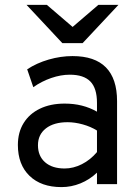

<svg xmlns="http://www.w3.org/2000/svg" viewBox="-20 -752 566 784"><path d="M231 12Q148 12 100.5 -34Q53 -80 53 -160Q53 -211.5 76.5 -249.5Q100 -287.5 143 -308.2Q186 -329 244 -329Q281.5 -329 314.2 -320.8Q347 -312.5 376 -296V-332Q376 -391.5 349 -419.2Q322 -447 265 -447Q228.5 -447 189.2 -433.5Q150 -420 116 -396L91 -469Q129.5 -494.5 178.8 -508.8Q228 -523 276 -523Q367 -523 412.5 -476.8Q458 -430.5 458 -339V0H376V-47Q346 -18.5 308.5 -3.2Q271 12 231 12ZM244 -64Q279.5 -64 314.2 -81.5Q349 -99 376 -131V-219Q350.5 -235 318 -244Q285.5 -253 256 -253Q200 -253 167.5 -227.8Q135 -202.5 135 -159Q135 -115 164 -89.5Q193 -64 244 -64ZM234.5 -576 88.5 -732H171.5L276.5 -642L381.5 -732H463.5L317.5 -576Z"/></svg>

Font: Overpass
Style: Regular
Weight: 400
Designer: Delve Withrington, Dave Bailey, Thomas Jockin
Foundry: Delve Fonts LLC
Version: Version 4.000